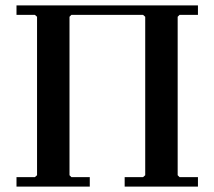

<svg xmlns="http://www.w3.org/2000/svg" viewBox="-20 -690 793 710"><path d="M41 0V-35H109L117 -42V-628L109 -635H41V-670H712V-635H644L637 -628V-42L644 -35H712V0H441V-35H509L517 -42V-628L509 -635H244L237 -628V-42L244 -35H312V0Z"/></svg>

Font: Brygada 1918 SemiBold
Style: Regular
Weight: 600
Designer: Mateusz Machalski | Borys Kosmynka | Przemek Hoffer
Foundry: NIEPODLEGLA 2018
Version: Version 3.006